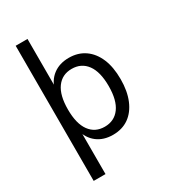

<svg xmlns="http://www.w3.org/2000/svg" viewBox="-213 -807 960 1089"><g transform="rotate(-30 267.5 -262.5)"><path d="M70.8 180V-705H148.2V-373.5H137.3Q151.3 -431.3 193.4 -463.3Q235.4 -495.3 297.1 -495.3Q357.2 -495.3 400.8 -464.9Q444.4 -434.6 468.2 -378.8Q491.9 -323.1 491.9 -243.4Q491.9 -165.7 468.1 -108.7Q444.2 -51.8 401.1 -21.4Q357.9 8.9 297.4 8.9Q235.7 8.9 193.7 -23.4Q151.8 -55.8 137.5 -113.7H148.2V180ZM279.6 -54.4Q342.8 -54.4 378.2 -102.6Q413.6 -150.7 413.6 -243.4Q413.6 -336.8 378.2 -384.8Q342.8 -432.9 279.6 -432.9Q217 -432.9 181.8 -384.7Q146.7 -336.5 146.7 -243.4Q146.7 -150.7 181.8 -102.6Q217 -54.4 279.6 -54.4Z"/></g></svg>

Font: Nunito Sans 12pt ExtraLight SemiCondensed
Style: Regular
Weight: 200
Width: 4
Version: Version 3.101;gftools[0.9.27]